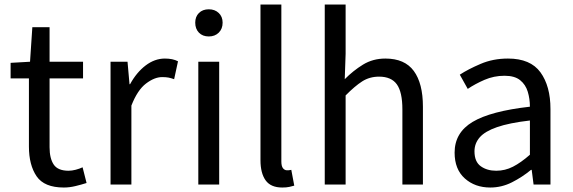

<svg xmlns="http://www.w3.org/2000/svg" viewBox="-20 -816 2534 849"><path d="M262.2 13.2Q175.8 13.2 141.8 -36.6Q107.9 -86.4 107.9 -168V-469.2H26.9V-538.1L112.8 -543L123 -695.8H199.2V-543H347.2V-469.2H199.2V-165Q199.2 -115.7 217.5 -88.4Q235.8 -61 283.2 -61Q297.9 -61 314.7 -65.4Q331.5 -69.8 345.2 -76.2L362.8 -6.8Q339.8 0.5 313.7 6.8Q287.6 13.2 262.2 13.2Z M468.8 0V-543H543.9L552.7 -443.8H555.2Q583.5 -495.6 623.8 -526.4Q664.1 -557.1 709 -557.1Q744.1 -557.1 767.1 -544.9L750 -465.8Q736.3 -470.7 725.3 -472.9Q714.4 -475.1 696.8 -475.1Q663.1 -475.1 625.5 -446.5Q587.9 -418 561 -349.1V0Z M856.9 0V-543H949.2V0ZM903.3 -654.8Q876 -654.8 859.6 -671.6Q843.3 -688.5 843.3 -715.8Q843.3 -742.2 859.6 -758.5Q876 -774.9 903.3 -774.9Q930.2 -774.9 947.3 -758.5Q964.4 -742.2 964.4 -715.8Q964.4 -688.5 947.3 -671.6Q930.2 -654.8 903.3 -654.8Z M1228 13.2Q1177.2 13.2 1154.5 -18.6Q1131.8 -50.3 1131.8 -107.9V-795.9H1224.1V-102.1Q1224.1 -81.1 1231.4 -72Q1238.8 -63 1249 -63Q1252.9 -63 1256.8 -63.2Q1260.7 -63.5 1268.1 -64.9L1281.2 4.9Q1271.5 7.8 1259 10.5Q1246.6 13.2 1228 13.2Z M1416 0V-795.9H1508.3V-578.1L1504.4 -465.8Q1541.5 -503.4 1585.2 -530.3Q1628.9 -557.1 1684.1 -557.1Q1769.5 -557.1 1809.8 -502.2Q1850.1 -447.3 1850.1 -344.2V0H1759.3V-332Q1759.3 -408.7 1734.9 -442.9Q1710.4 -477.1 1656.2 -477.1Q1614.3 -477.1 1581.5 -456.1Q1548.8 -435.1 1508.3 -394V0Z M2147.9 13.2Q2080.1 13.2 2035.2 -27.1Q1990.2 -67.4 1990.2 -141.1Q1990.2 -229.5 2070.1 -277.1Q2149.9 -324.7 2323.2 -344.2Q2323.2 -378.9 2313.7 -410.4Q2304.2 -441.9 2280 -461.4Q2255.9 -481 2210.9 -481Q2164.1 -481 2122.3 -462.9Q2080.6 -444.8 2048.3 -422.9L2013.2 -485.8Q2049.8 -509.8 2105 -533.4Q2160.2 -557.1 2226.1 -557.1Q2325.7 -557.1 2369.9 -496.1Q2414.1 -435.1 2414.1 -334V0H2339.4L2331.1 -64.9H2328.1Q2289.1 -32.7 2243.7 -9.8Q2198.2 13.2 2147.9 13.2ZM2174.3 -61Q2213.4 -61 2248.3 -78.9Q2283.2 -96.7 2323.2 -131.8V-283.2Q2231.4 -272.5 2178 -253.9Q2124.5 -235.4 2101.3 -208.7Q2078.1 -182.1 2078.1 -147Q2078.1 -100.6 2106 -80.8Q2133.8 -61 2174.3 -61Z"/></svg>

Font: Source Han Sans CN
Style: Regular
Weight: 400
Designer: Ryoko NISHIZUKA  (kana, bopomofo & ideographs); Paul D. Hunt (Latin, Greek & Cyrillic); Sandoll Communications , Soo-you
Foundry: Adobe
Version: Version 2.004;hotconv 1.0.118;makeotfexe 2.5.65603